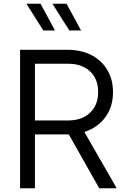

<svg xmlns="http://www.w3.org/2000/svg" viewBox="-20 -1013 681 1033"><path d="M88 0H168V-290H350L514 0H608L434 -303Q505 -326 546.5 -382Q588 -438 588 -517Q588 -585 557.5 -636.5Q527 -688 472 -716.5Q417 -745 344 -745H88ZM168 -365V-670H348Q420 -670 464 -629.5Q508 -589 508 -518Q508 -447 464 -406Q420 -365 348 -365ZM353 -849H416L338 -993H262ZM213 -849H276L198 -993H122Z"/></svg>

Font: Plus Jakarta Sans
Style: Regular
Weight: 400
Designer: Gumpita Rahayu
Foundry: Tokotype
Version: Version 2.004; ttfautohint (v1.8.3)